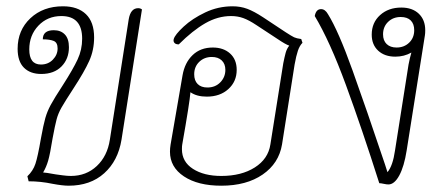

<svg xmlns="http://www.w3.org/2000/svg" viewBox="-20 -580 1422 610"><path d="M431 -550 366 -136Q355 -69 311 -29.5Q267 10 198 10Q179 10 147 4Q109 -4 71 -4L67 -20Q85 -37 92.5 -59.5Q100 -82 110 -140Q118 -184 124 -205Q130 -226 141 -246.5Q152 -267 180 -310Q212 -360 226.5 -391Q241 -422 241 -457Q241 -529 175 -529Q131 -529 102 -498.5Q73 -468 73 -423Q73 -375 110 -375Q133 -375 148 -390.5Q163 -406 163 -426Q163 -445 150.5 -450Q138 -455 116 -455Q116 -484 151 -484Q173 -484 186 -470.5Q199 -457 199 -430Q199 -393 175.5 -369Q152 -345 111 -345Q76 -345 56 -365Q36 -385 36 -425Q36 -484 76.5 -522Q117 -560 180 -560Q227 -560 253 -535Q279 -510 279 -461Q279 -421 263.5 -386.5Q248 -352 214 -300Q186 -257 175.5 -238.5Q165 -220 160 -201.5Q155 -183 147 -140Q139 -90 133 -69.5Q127 -49 117 -32Q124 -32 157 -26Q164 -25 179 -23Q194 -21 205 -21Q254 -21 287.5 -52.5Q321 -84 329 -136L389 -519Q395 -554 419 -554Q426 -554 431 -550Z M941 -444Q932 -435 926.5 -419Q921 -403 916 -375L876 -121Q866 -61 814.5 -25.5Q763 10 683 10Q609 10 564.5 -19.5Q520 -49 520 -98Q520 -109 522 -121L560 -341Q567 -381 592 -405Q617 -429 656 -429Q690 -429 711 -410Q732 -391 732 -358Q732 -321 705.5 -297Q679 -273 637 -273Q605 -273 585 -287Q583 -257 559 -121Q558 -116 558 -106Q558 -66 593 -43.5Q628 -21 683 -21Q747 -21 789.5 -48Q832 -75 839 -121L880 -379Q884 -399 887.5 -412Q891 -425 899 -435Q887 -439 862 -456L795 -500Q771 -516 753 -522.5Q735 -529 714 -529Q672 -529 632 -506Q592 -483 548 -439Q538 -439 534 -444Q530 -449 532 -456Q536 -470 563.5 -495.5Q591 -521 632 -540.5Q673 -560 719 -560Q744 -560 765.5 -552Q787 -544 816 -525L887 -478Q907 -465 914.5 -461.5Q922 -458 937 -456ZM597 -344Q597 -324 608 -313Q619 -302 639 -302Q664 -302 680 -318.5Q696 -335 696 -358Q696 -377 684.5 -388Q673 -399 653 -399Q629 -399 613 -383.5Q597 -368 597 -344Z M1331 -484Q1331 -474 1330 -468L1272 -102Q1264 -51 1248.5 -22.5Q1233 6 1214 6Q1208 6 1199 4Q1190 2 1185 2Q1130 -171 1079 -310Q1028 -449 980 -529Q984 -551 1000 -551Q1013 -551 1022 -535Q1055 -482 1100 -356.5Q1145 -231 1203 -58L1211 -33Q1228 -53 1235 -102L1278 -375Q1282 -396 1287 -413Q1264 -400 1236 -400Q1202 -400 1181.5 -419Q1161 -438 1161 -470Q1161 -508 1187.5 -532Q1214 -556 1255 -556Q1290 -556 1310.5 -536.5Q1331 -517 1331 -484ZM1296 -484Q1296 -504 1285 -515Q1274 -526 1253 -526Q1229 -526 1213 -510.5Q1197 -495 1197 -471Q1197 -451 1208.5 -440Q1220 -429 1240 -429Q1264 -429 1280 -444.5Q1296 -460 1296 -484Z"/></svg>

Font: Thasadith
Style: Italic
Weight: 400
Italic angle: -9°
Designer: Cadson Demak Co.,Ltd.
Foundry: Cadson Demak Co.,Ltd.
Version: Version 1.000; ttfautohint (v1.6)